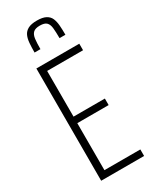

<svg xmlns="http://www.w3.org/2000/svg" viewBox="-230 -963 818 1019"><g transform="rotate(-30 179.0 -453.5)"><path d="M65 0V-688H328V-648H108V-368H300V-328H108V-40H328V0ZM194 -907Q229 -907 248.5 -896.5Q268 -886 276 -867.5Q284 -849 286 -823.5Q288 -798 288 -766H252Q252 -803 249.5 -827.5Q247 -852 235 -864Q223 -876 194 -876Q166 -876 153.5 -864Q141 -852 138 -828Q135 -804 135 -766H99Q99 -797 101 -823Q103 -849 111.5 -867.5Q120 -886 139.5 -896.5Q159 -907 194 -907Z"/></g></svg>

Font: Saira ExtraCondensed ExtraLight
Style: Regular
Weight: 250
Width: 2
Designer: Hector Gatti with collaboration of the Omnibus-Type team
Foundry: Omnibus-Type
Version: Version 1.101